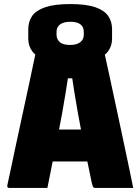

<svg xmlns="http://www.w3.org/2000/svg" viewBox="-20 -924 690 944"><path d="M151 -287H348Q367 -287 384.5 -287Q402 -287 421 -287L467 -296L480 -213L493 -130H161Q158 -130 155.5 -131.5Q153 -133 151.5 -135.5Q150 -138 150 -141ZM213 0Q166 0 119 0Q72 0 25 0Q23 0 20.5 -1Q18 -2 16.5 -5Q15 -8 16 -13Q25 -53 34.5 -99Q44 -145 55 -196Q66 -247 77.5 -300.5Q89 -354 100.5 -407Q112 -460 123 -511.5Q134 -563 144 -610.5Q154 -658 163 -700Q241 -700 321 -700Q401 -700 476 -700Q480 -700 482 -699Q484 -698 485.5 -695.5Q487 -693 488 -689Q502 -625 516.5 -559Q531 -493 545.5 -424Q560 -355 575.5 -284Q591 -213 606 -140Q613 -105 620.5 -70.5Q628 -36 635 0Q589 0 542 0Q495 0 452 0Q445 0 441.5 -1.5Q438 -3 436 -8.5Q434 -14 431 -26Q418 -90 405.5 -149.5Q393 -209 382.5 -264Q372 -319 362.5 -371Q353 -423 345.5 -471.5Q338 -520 331 -566L364 -539H286L318 -566Q311 -519 303 -469.5Q295 -420 285.5 -367Q276 -314 264.5 -256.5Q253 -199 240 -135Q227 -71 213 0ZM325 -904Q404 -904 448.5 -888.5Q493 -873 512 -845.5Q531 -818 531 -780V-734Q531 -699 512 -672.5Q493 -646 448 -631Q403 -616 325 -616Q247 -616 202 -631Q157 -646 138 -672.5Q119 -699 119 -734V-780Q119 -818 138 -845.5Q157 -873 202.5 -888.5Q248 -904 325 -904ZM325 -817Q293 -817 275.5 -804Q258 -791 258 -767V-753Q258 -741 262.5 -732Q267 -723 275 -716Q284 -709 296.5 -706Q309 -703 325 -703Q357 -703 374.5 -716.5Q392 -730 392 -753V-767Q392 -778 388.5 -787Q385 -796 377 -803Q369 -810 356 -813.5Q343 -817 325 -817Z"/></svg>

Font: Recursive Black
Style: Regular
Weight: 900
Version: Version 1.085